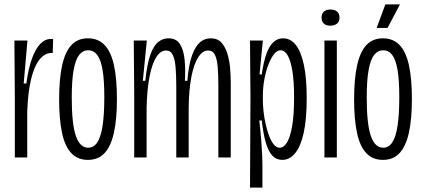

<svg xmlns="http://www.w3.org/2000/svg" viewBox="-20 -711 1911 867"><path d="M47 0V-273L45 -528H104L87 -334H99Q108 -401 124 -445.5Q140 -490 161.5 -512.5Q183 -535 209 -535Q212 -535 215 -535Q218 -535 220 -534L218 -471Q216 -472 215 -472Q214 -472 213 -472Q182 -472 158 -441.5Q134 -411 120 -352Q106 -293 103 -207V0Z M377 11Q331 11 302 -19.5Q273 -50 260 -111.5Q247 -173 247 -262Q247 -354 260.5 -415.5Q274 -477 302.5 -507.5Q331 -538 377 -538Q423 -538 452 -508Q481 -478 494.5 -417Q508 -356 508 -263Q508 -173 494.5 -112Q481 -51 452.5 -20Q424 11 377 11ZM378 -44Q403 -44 419 -67.5Q435 -91 443 -141.5Q451 -192 451 -272Q451 -350 443 -396Q435 -442 419 -463Q403 -484 378 -484Q354 -484 337.5 -463Q321 -442 312.5 -395Q304 -348 304 -270Q304 -151 322.5 -97.5Q341 -44 378 -44Z M586 0V-297L584 -528H643L625 -346H636Q644 -421 658.5 -462.5Q673 -504 694 -521Q715 -538 740 -538Q776 -538 792.5 -512Q809 -486 813.5 -442.5Q818 -399 815 -346H826Q832 -419 847 -460.5Q862 -502 883 -520Q904 -538 931 -538Q962 -538 979.5 -519Q997 -500 1006.5 -469.5Q1016 -439 1019 -404Q1022 -369 1022 -338V0H966V-326Q966 -373 963 -408.5Q960 -444 950.5 -463.5Q941 -483 919 -483Q895 -483 875.5 -453Q856 -423 844.5 -365.5Q833 -308 832 -224V0H776V-319Q776 -369 773 -405.5Q770 -442 760.5 -462.5Q751 -483 730 -483Q705 -483 686 -453.5Q667 -424 655.5 -366.5Q644 -309 642 -224V0Z M1109 136 1111 -268 1109 -528H1167L1152 -375H1162Q1170 -431 1182.5 -466.5Q1195 -502 1214 -520Q1233 -538 1258 -538Q1292 -538 1315.5 -508.5Q1339 -479 1352 -419Q1365 -359 1365 -267Q1365 -173 1351.5 -111.5Q1338 -50 1313 -19.5Q1288 11 1255 11Q1228 11 1210 -8Q1192 -27 1180.5 -66Q1169 -105 1162 -167H1151Q1157 -112 1160 -73Q1163 -34 1164 -8Q1165 18 1165 35V136ZM1243 -44Q1261 -44 1275.5 -67Q1290 -90 1299 -140.5Q1308 -191 1308 -272Q1308 -342 1300.5 -389Q1293 -436 1279.5 -460Q1266 -484 1247 -484Q1231 -484 1217 -466Q1203 -448 1191.5 -418Q1180 -388 1173.5 -351.5Q1167 -315 1167 -278V-258Q1167 -236 1170 -208Q1173 -180 1179.5 -151Q1186 -122 1195 -98Q1204 -74 1216 -59Q1228 -44 1243 -44Z M1445 0V-528H1501V0ZM1471 -595Q1453 -595 1442.5 -604.5Q1432 -614 1432 -632Q1432 -650 1443 -659Q1454 -668 1471 -668Q1491 -668 1502 -659Q1513 -650 1513 -631Q1513 -613 1501.5 -604Q1490 -595 1471 -595Z M1709 11Q1663 11 1634 -19.5Q1605 -50 1592 -111.5Q1579 -173 1579 -262Q1579 -354 1592.5 -415.5Q1606 -477 1634.5 -507.5Q1663 -538 1709 -538Q1755 -538 1784 -508Q1813 -478 1826.5 -417Q1840 -356 1840 -263Q1840 -173 1826.5 -112Q1813 -51 1784.5 -20Q1756 11 1709 11ZM1710 -44Q1735 -44 1751 -67.5Q1767 -91 1775 -141.5Q1783 -192 1783 -272Q1783 -350 1775 -396Q1767 -442 1751 -463Q1735 -484 1710 -484Q1686 -484 1669.5 -463Q1653 -442 1644.5 -395Q1636 -348 1636 -270Q1636 -151 1654.5 -97.5Q1673 -44 1710 -44ZM1730 -585H1681L1720 -691H1786Z"/></svg>

Font: Bricolage Grotesque 72pt Condensed ExtraLight
Style: Regular
Weight: 250
Width: 3
Designer: Mathieu Triay
Foundry: Atelier Triay
Version: Version 1.001;gftools[0.9.33.dev8+g029e19f]